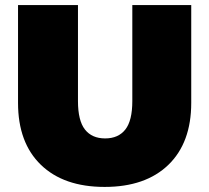

<svg xmlns="http://www.w3.org/2000/svg" viewBox="-20 -720 824 756"><path d="M51 -315V-700H287V-322Q287 -245 314.5 -210Q342 -175 394 -175Q446 -175 473.5 -210Q501 -245 501 -322V-700H733V-315Q733 -158 643 -71Q553 16 392 16Q231 16 141 -71Q51 -158 51 -315Z"/></svg>

Font: AtCorfu Sans
Style: AtCorfu Sans Black
Weight: 900
Designer: Kostas Teopoulos
Foundry: Kostas Teopoulos
Version: Version 1.00 July 8, 2025, initial release